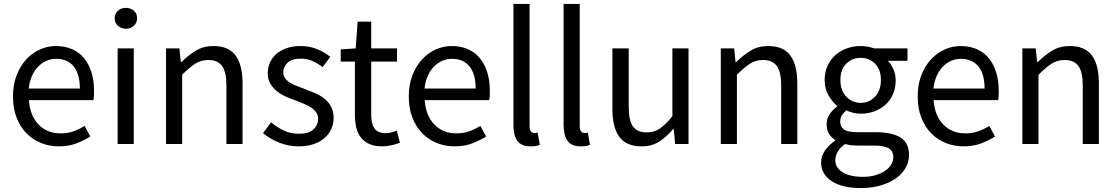

<svg xmlns="http://www.w3.org/2000/svg" viewBox="-20 -732 5682 976"><path d="M279 12Q230 12 187.5 -5.5Q145 -23 113.5 -55.5Q82 -88 64 -135Q46 -182 46 -242Q46 -302 64.5 -349.5Q83 -397 113.5 -430Q144 -463 183 -480.5Q222 -498 264 -498Q310 -498 346.5 -482Q383 -466 407.5 -436Q432 -406 445 -364Q458 -322 458 -270Q458 -257 457.5 -244.5Q457 -232 455 -223H127Q132 -145 175.5 -99.5Q219 -54 289 -54Q324 -54 353.5 -64.5Q383 -75 410 -92L439 -38Q407 -18 368 -3Q329 12 279 12ZM126 -282H386Q386 -356 354.5 -394.5Q323 -433 266 -433Q240 -433 216.5 -423Q193 -413 174 -393.5Q155 -374 142.5 -346Q130 -318 126 -282Z M578 0V-486H660V0ZM620 -586Q596 -586 579.5 -601Q563 -616 563 -639Q563 -663 579.5 -677.5Q596 -692 620 -692Q644 -692 660.5 -677.5Q677 -663 677 -639Q677 -616 660.5 -601Q644 -586 620 -586Z M824 0V-486H892L899 -416H902Q937 -451 975.5 -474.5Q1014 -498 1065 -498Q1142 -498 1177.5 -450Q1213 -402 1213 -308V0H1131V-297Q1131 -366 1109 -396.5Q1087 -427 1039 -427Q1001 -427 972 -408Q943 -389 906 -352V0Z M1498 12Q1446 12 1399 -7Q1352 -26 1317 -55L1358 -110Q1390 -84 1423.5 -68Q1457 -52 1501 -52Q1549 -52 1573 -74Q1597 -96 1597 -128Q1597 -147 1587 -161Q1577 -175 1561.5 -185.5Q1546 -196 1526 -204Q1506 -212 1486 -220Q1460 -229 1434 -240.5Q1408 -252 1387.5 -268.5Q1367 -285 1354 -307Q1341 -329 1341 -360Q1341 -389 1352.5 -414.5Q1364 -440 1385.5 -458.5Q1407 -477 1438 -487.5Q1469 -498 1508 -498Q1554 -498 1592.5 -482Q1631 -466 1659 -443L1620 -391Q1595 -410 1568 -422Q1541 -434 1509 -434Q1463 -434 1441.5 -413Q1420 -392 1420 -364Q1420 -347 1429 -334.5Q1438 -322 1453 -312.5Q1468 -303 1487.5 -295.5Q1507 -288 1528 -280Q1554 -270 1580.5 -259Q1607 -248 1628 -231.5Q1649 -215 1662.5 -191Q1676 -167 1676 -133Q1676 -103 1664.5 -77Q1653 -51 1630.5 -31Q1608 -11 1574.5 0.5Q1541 12 1498 12Z M1923 12Q1884 12 1857.5 0Q1831 -12 1814.5 -33Q1798 -54 1791 -84Q1784 -114 1784 -150V-419H1712V-481L1788 -486L1798 -622H1867V-486H1998V-419H1867V-149Q1867 -104 1883.5 -79.5Q1900 -55 1942 -55Q1955 -55 1970 -59Q1985 -63 1997 -68L2013 -6Q1993 1 1969.5 6.5Q1946 12 1923 12Z M2291 12Q2242 12 2199.5 -5.5Q2157 -23 2125.5 -55.5Q2094 -88 2076 -135Q2058 -182 2058 -242Q2058 -302 2076.5 -349.5Q2095 -397 2125.5 -430Q2156 -463 2195 -480.5Q2234 -498 2276 -498Q2322 -498 2358.5 -482Q2395 -466 2419.5 -436Q2444 -406 2457 -364Q2470 -322 2470 -270Q2470 -257 2469.5 -244.5Q2469 -232 2467 -223H2139Q2144 -145 2187.5 -99.5Q2231 -54 2301 -54Q2336 -54 2365.5 -64.5Q2395 -75 2422 -92L2451 -38Q2419 -18 2380 -3Q2341 12 2291 12ZM2138 -282H2398Q2398 -356 2366.5 -394.5Q2335 -433 2278 -433Q2252 -433 2228.5 -423Q2205 -413 2186 -393.5Q2167 -374 2154.5 -346Q2142 -318 2138 -282Z M2677 12Q2630 12 2610 -16Q2590 -44 2590 -98V-712H2672V-92Q2672 -72 2679 -64Q2686 -56 2695 -56Q2699 -56 2702.5 -56Q2706 -56 2713 -58L2724 4Q2716 8 2705 10Q2694 12 2677 12Z M2932 12Q2885 12 2865 -16Q2845 -44 2845 -98V-712H2927V-92Q2927 -72 2934 -64Q2941 -56 2950 -56Q2954 -56 2957.5 -56Q2961 -56 2968 -58L2979 4Q2971 8 2960 10Q2949 12 2932 12Z M3242 12Q3164 12 3128.5 -36Q3093 -84 3093 -178V-486H3176V-189Q3176 -120 3197.5 -89.5Q3219 -59 3267 -59Q3305 -59 3334 -78.5Q3363 -98 3398 -141V-486H3480V0H3412L3405 -76H3402Q3368 -36 3330.5 -12Q3293 12 3242 12Z M3644 0V-486H3712L3719 -416H3722Q3757 -451 3795.5 -474.5Q3834 -498 3885 -498Q3962 -498 3997.5 -450Q4033 -402 4033 -308V0H3951V-297Q3951 -366 3929 -396.5Q3907 -427 3859 -427Q3821 -427 3792 -408Q3763 -389 3726 -352V0Z M4355 224Q4310 224 4273 215.5Q4236 207 4209.5 190Q4183 173 4168.5 149Q4154 125 4154 93Q4154 62 4173 34Q4192 6 4225 -17V-21Q4207 -32 4194.5 -51.5Q4182 -71 4182 -100Q4182 -131 4199 -154Q4216 -177 4235 -190V-194Q4211 -214 4191.5 -247.5Q4172 -281 4172 -325Q4172 -365 4186.5 -397Q4201 -429 4226 -451.5Q4251 -474 4284.5 -486Q4318 -498 4355 -498Q4375 -498 4392.5 -494.5Q4410 -491 4424 -486H4593V-423H4493Q4510 -406 4521.5 -380Q4533 -354 4533 -323Q4533 -284 4519 -252.5Q4505 -221 4481 -199.5Q4457 -178 4424.5 -166Q4392 -154 4355 -154Q4337 -154 4318 -158.5Q4299 -163 4282 -171Q4269 -160 4260 -146.5Q4251 -133 4251 -113Q4251 -90 4269 -75Q4287 -60 4337 -60H4431Q4516 -60 4558.5 -32.5Q4601 -5 4601 56Q4601 90 4584 120.5Q4567 151 4535 174Q4503 197 4457.5 210.5Q4412 224 4355 224ZM4355 -209Q4376 -209 4394.5 -217Q4413 -225 4427.5 -240Q4442 -255 4450 -276.5Q4458 -298 4458 -325Q4458 -379 4428 -408.5Q4398 -438 4355 -438Q4312 -438 4282 -408.5Q4252 -379 4252 -325Q4252 -298 4260 -276.5Q4268 -255 4282.5 -240Q4297 -225 4315.5 -217Q4334 -209 4355 -209ZM4367 167Q4402 167 4430.5 158.5Q4459 150 4479 136.5Q4499 123 4510 105Q4521 87 4521 68Q4521 34 4496 21Q4471 8 4423 8H4339Q4325 8 4308.5 6.5Q4292 5 4276 0Q4250 19 4238 40Q4226 61 4226 82Q4226 121 4263.5 144Q4301 167 4367 167Z M4878 12Q4829 12 4786.5 -5.5Q4744 -23 4712.5 -55.5Q4681 -88 4663 -135Q4645 -182 4645 -242Q4645 -302 4663.5 -349.5Q4682 -397 4712.5 -430Q4743 -463 4782 -480.5Q4821 -498 4863 -498Q4909 -498 4945.5 -482Q4982 -466 5006.5 -436Q5031 -406 5044 -364Q5057 -322 5057 -270Q5057 -257 5056.5 -244.5Q5056 -232 5054 -223H4726Q4731 -145 4774.5 -99.5Q4818 -54 4888 -54Q4923 -54 4952.5 -64.5Q4982 -75 5009 -92L5038 -38Q5006 -18 4967 -3Q4928 12 4878 12ZM4725 -282H4985Q4985 -356 4953.5 -394.5Q4922 -433 4865 -433Q4839 -433 4815.5 -423Q4792 -413 4773 -393.5Q4754 -374 4741.5 -346Q4729 -318 4725 -282Z M5177 0V-486H5245L5252 -416H5255Q5290 -451 5328.5 -474.5Q5367 -498 5418 -498Q5495 -498 5530.5 -450Q5566 -402 5566 -308V0H5484V-297Q5484 -366 5462 -396.5Q5440 -427 5392 -427Q5354 -427 5325 -408Q5296 -389 5259 -352V0Z"/></svg>

Font: CV Source Sans
Style: Regular
Weight: 400
Designer: Paul D. Hunt
Foundry: Adobe Systems Incorporated
Version: Version 3.001